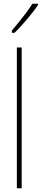

<svg xmlns="http://www.w3.org/2000/svg" viewBox="-20 -1016 225 1036"><path d="M97 0H71V-760H97ZM185 -989Q173 -971 157 -950.5Q141 -930 123.5 -909.5Q106 -889 89.5 -871Q73 -853 58 -839H44V-851Q67 -878 85.5 -901Q104 -924 121 -947Q138 -970 155 -996H185Z"/></svg>

Font: Noto Sans Khmer ExtraCondensed Thin
Style: Regular
Weight: 250
Width: 2
Designer: Danh Hong and the Monotype Design Team
Foundry: Monotype Imaging Inc.
Version: Version 2.004